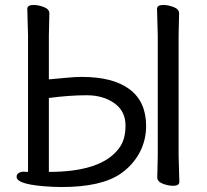

<svg xmlns="http://www.w3.org/2000/svg" viewBox="-20 -736 836 774"><path d="M177 -43Q387 -43 458 -136Q486 -170 486 -230Q486 -288 441 -320Q396 -352 329 -352Q260 -352 177 -341ZM228 18 191 17Q47 10 47 -23Q47 -41 73 -44L93 -43V-594L90 -700Q90 -716 115 -716Q135 -716 157 -707.5Q179 -699 179 -682L177 -593V-416Q202 -418 242 -422Q282 -426 309 -426Q436 -426 502.5 -376Q569 -326 569 -228Q569 -170 542.5 -120.5Q516 -71 468 -37Q390 18 228 18ZM678 13Q658 13 636 4.5Q614 -4 614 -21L616 -109V-593L613 -700Q613 -716 638 -716Q658 -716 680 -707.5Q702 -699 702 -682L700 -593V-109L703 -3Q703 13 678 13Z"/></svg>

Font: LXGW WenKai Medium
Style: Regular
Weight: 500
Designer: LXGW / Fontworks Inc.
Foundry: LXGW / Fontworks Inc.
Version: Version 1.501; October 10, 2024